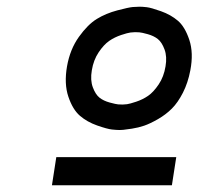

<svg xmlns="http://www.w3.org/2000/svg" viewBox="-20 -770 658 573"><path d="M337 -382Q328 -382 314 -383.5Q300 -385 270 -395.5Q240 -406 218.5 -424.5Q197 -443 184 -481.5Q171 -520 180 -572Q189 -623 215.5 -660Q242 -697 269 -713.5Q296 -730 330 -739Q364 -748 376 -749Q388 -750 397 -750Q405 -750 418 -748.5Q431 -747 460.5 -736.5Q490 -726 511 -708Q532 -690 545 -651Q558 -612 548 -560Q541 -523 526 -493.5Q511 -464 493 -446Q475 -428 451.5 -414.5Q428 -401 410.5 -395Q393 -389 373.5 -386Q354 -383 347.5 -382.5Q341 -382 337 -382ZM346 -458Q351 -458 359 -459Q367 -460 386.5 -466.5Q406 -473 422 -484Q438 -495 453.5 -518Q469 -541 474 -572Q479 -601 471 -622.5Q463 -644 451 -653.5Q439 -663 421 -668Q403 -673 396 -673.5Q389 -674 383 -674Q378 -674 369.5 -673Q361 -672 341.5 -665.5Q322 -659 306 -648Q290 -637 274.5 -614Q259 -591 254 -560Q249 -531 257 -509.5Q265 -488 277 -478.5Q289 -469 307.5 -464Q326 -459 332.5 -458.5Q339 -458 346 -458ZM135 -217 148 -301H506L493 -217Z"/></svg>

Font: Hermit LightItalic
Style: Regular
Weight: 300
Italic angle: -10°
Designer: Pablo Caro
Version: Version 2.000;PS 002.000;hotconv 1.0.88;makeotf.lib2.5.64775